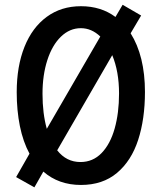

<svg xmlns="http://www.w3.org/2000/svg" viewBox="-20 -761 640 804"><path d="M103.5 -117.5Q76.5 -167.5 63.2 -233.2Q50 -299 50 -375Q50 -483.5 82.5 -564.8Q115 -646 175.8 -690.5Q236.5 -735 319 -735Q403 -735 463.5 -690L493.5 -741L571 -696L527 -621.5Q556.5 -575 571.8 -513Q587 -451 587 -376Q587 -262.5 558.5 -175Q530 -87.5 470 -37Q410 13.5 319 13.5Q225.5 13.5 161.5 -42.5L124 23.5L47.5 -19.5ZM478.5 -369.5Q478.5 -461.5 450 -530L219.5 -131.5Q258 -82.5 317 -82.5Q369 -82.5 405.5 -120.2Q442 -158 460.2 -223Q478.5 -288 478.5 -369.5ZM176 -221.5 400 -608Q363.5 -643 318.5 -643Q272 -643 235.2 -607.5Q198.5 -572 178.2 -509.2Q158 -446.5 158 -368.5Q158 -286 176 -221.5Z"/></svg>

Font: JuliaMono Medium
Style: Regular
Weight: 500
Monospace: yes
Designer: cormullion
Foundry: corm
Version: Version 0.054; ttfautohint (v1.8.4)